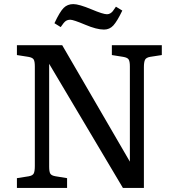

<svg xmlns="http://www.w3.org/2000/svg" viewBox="-20 -922 864 942"><path d="M490.2 -776.9Q454.1 -776.9 397.9 -800.8Q339.8 -825.2 325.2 -825.2Q311.5 -825.2 302.2 -818.6Q293 -812 277.8 -789.1L247.1 -808.1Q273.4 -864.3 292.2 -883.1Q311 -901.9 339.8 -901.9Q367.2 -901.9 429.2 -876Q485.8 -852.1 504.9 -852.1Q514.6 -852.1 522.2 -857.2Q529.8 -862.3 533.4 -867.2Q537.1 -872.1 548.8 -889.2L580.1 -870.1Q554.7 -817.4 536.1 -797.1Q517.6 -776.9 490.2 -776.9ZM63 0V-47.9L121.1 -57.1Q140.6 -60.5 145.8 -71.5Q150.9 -82.5 150.9 -107.9V-596.2Q150.9 -620.6 145.3 -630.1Q139.6 -639.6 119.1 -643.1L63 -651.9V-700.2H285.2L617.2 -128.9V-596.2Q617.2 -620.6 611.3 -630.1Q605.5 -639.6 584 -643.1L528.8 -651.9V-700.2H773.9V-651.9L716.8 -643.1Q696.8 -639.6 691.4 -628.4Q686 -617.2 686 -591.8V0H583L221.2 -608.9V-104Q221.2 -79.6 226.8 -70.1Q232.4 -60.5 252.9 -57.1L309.1 -47.9V0Z"/></svg>

Font: Literata Book
Style: Regular
Weight: 400
Designer: Latin by Veronika Burian and Jose Scaglione. Greek by Irene Vlachou. Cyrillic by Vera Evstafieva
Foundry: TypeTogether
Version: Version 2.003;PS 002.003;hotconv 1.0.88;makeotf.lib2.5.64775